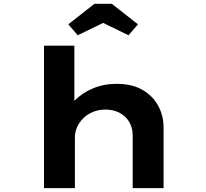

<svg xmlns="http://www.w3.org/2000/svg" viewBox="-20 -977 1072 997"><path d="M208.5 0V-740H366.1V-382.7L317.7 -368.1Q329 -414.1 366.4 -453.4Q403.7 -492.7 460.7 -517.2Q517.7 -541.7 585.4 -541.7Q665.4 -541.7 719.6 -510.4Q773.7 -479 801.6 -427.5Q829.4 -376 829.4 -315.7V0H669V-273.5Q669 -314.6 650.4 -344.9Q631.8 -375.1 600.2 -391.6Q568.6 -408 527.3 -408Q492.4 -408 463.3 -396Q434.3 -384 413.2 -363.6Q392.2 -343.2 380.6 -317.6Q368.9 -291.9 368.9 -263.6V0H289.2Q248.9 0 228.7 0Q208.5 0 208.5 0ZM383.7 -793.9 334.7 -850.7 470.7 -957.4H560.4L696.4 -850.7L647.4 -793.9L500.8 -865.2H530.3Z"/></svg>

Font: Lexend Zetta
Style: Regular
Weight: 400
Designer: Bonnie Shaver-Troup, Thomas Jockin
Foundry: Lexend
Version: Version 1.007